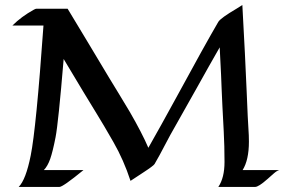

<svg xmlns="http://www.w3.org/2000/svg" viewBox="-20 -737 1122 757"><path d="M961.4 -178.7Q961.4 -106 936.5 -66.4H1081.1Q1071.8 -64 1059.6 -53.2Q1047.4 -42.5 1034.2 -30.8Q999.5 0 985.8 0H840.8Q865.2 -36.1 865.2 -98.6Q865.2 -161.1 862.1 -219Q858.9 -276.9 856.9 -318.4Q855 -359.9 853.8 -387.2Q852.5 -414.6 851.6 -442.4Q847.7 -523.9 846.2 -550.3Q802.7 -474.6 757.6 -393.3Q712.4 -312 680.2 -255.9Q647.9 -199.7 629.2 -163.1Q610.4 -126.5 589.4 -90.3Q585 -83 543 -55.7Q501 -28.3 494.6 -23.9Q467.8 -106 427.2 -176.8Q386.7 -247.6 360.4 -290Q334 -332.5 308.6 -375L231 -504.4Q210 -252 199 -195.6Q188 -139.2 178 -110.6Q168 -82 152.8 -66.4H309.1Q228 0 214.4 0H53.7Q82 -28.3 101.1 -124Q122.6 -230.5 151.4 -636.2H28.8Q64.5 -671.9 113.3 -698.7Q120.1 -702.6 123.5 -702.6H246.6Q287.6 -634.8 328.1 -567.4L409.2 -432.1Q429.7 -397.9 450.7 -364Q471.7 -330.1 491.7 -295.9Q540 -212.4 564.9 -154.3Q611.3 -235.8 674.3 -351.1Q786.1 -557.1 840.8 -650.9Q850.1 -666 913.1 -703.1Q927.2 -711.4 935.5 -717.3Q947.3 -503.9 952.4 -378.9Q957.5 -253.9 959.5 -229Q961.4 -204.1 961.4 -178.7Z"/></svg>

Font: Fondamento
Style: Regular
Weight: 400
Version: Version 1.000